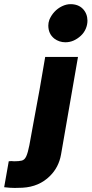

<svg xmlns="http://www.w3.org/2000/svg" viewBox="-133 -684 440 922"><path d="M181 -481Q151.5 -481 128 -498.5Q99 -521.5 99 -561.5Q99 -575 104 -589Q113 -610.5 128.5 -627.2Q144 -644 164.8 -654Q185.5 -664 205.5 -664Q243 -664 264.8 -641.5Q286.5 -619 287 -585Q287 -565 278.8 -545.8Q270.5 -526.5 254.8 -512Q239 -497.5 220.5 -489.2Q202 -481 181 -481ZM-62.5 218.5Q-84 218.5 -113 215L-91 90.5Q-86 89.5 -79 89.5Q-72.5 90.5 -65 90.5Q-42 90.5 -28.5 87.2Q-15 84 -7 66.8Q1 49.5 8 13.5L26.5 -88Q58.5 -256 84 -410.5H241.5L160 58.5Q149 119.5 107 161Q55 213 -25 217.5Z"/></svg>

Font: Lucymar Sans ExtraBold
Style: Italic
Weight: 800
Italic angle: -10°
Foundry: The League of Moveable Type (original font) / Main changes by Cristiano Sobral with portions from Mirco Monsees
Version: Version 2.00;August 30, 2020;FontCreator 13.0.0.2681 64-bit